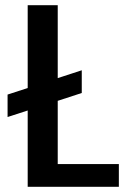

<svg xmlns="http://www.w3.org/2000/svg" viewBox="-20 -715 484 735"><path d="M435 -87V0H86V-292L9 -267V-353L86 -378V-695H201V-416L293 -446V-359L201 -329V-87Z"/></svg>

Font: Poppins Cyr Med
Style: Regular
Weight: 500
Designer: Ninad Kale (Devanagari), Jonny Pinhorn (Latin)
Foundry: Indian Type Foundry
Version: 4.004